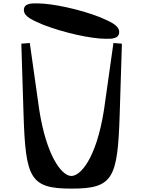

<svg xmlns="http://www.w3.org/2000/svg" viewBox="-20 -1123 869 1134"><path d="M106 -865 119 -449C131 -68 158 -9 403 -9C648 -9 675 -68 687 -449L700 -865L650 -869L594 -473C548 -181 451 -77 396 -84C340 -91 254 -207 212 -473L156 -869ZM121 -1063C122 -1023 175 -1003 237 -976C354 -931 515 -894 604 -894C630 -894 684 -890 684 -934C684 -974 631 -995 569 -1022C452 -1068 289 -1103 201 -1103C176 -1103 120 -1107 121 -1063Z"/></svg>

Font: Venom Sans
Style: Bd
Weight: 700
Version: Version 1.001